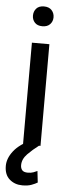

<svg xmlns="http://www.w3.org/2000/svg" viewBox="-65 -752 370 994"><g transform="rotate(5 120.0 -254.5)"><path d="M69.3 -668.5Q69.3 -690.4 82.8 -705.6Q96.2 -720.7 122.6 -720.7Q148.4 -720.7 162.4 -705.6Q176.3 -690.4 176.3 -668.5Q176.3 -647.5 162.4 -632.6Q148.4 -617.7 122.6 -617.7Q96.2 -617.7 82.8 -632.6Q69.3 -647.5 69.3 -668.5ZM167 -528.3V0H76.2V-528.3ZM123 -27.8 159.2 0Q127.9 23.4 101.8 50Q75.7 76.7 75.7 108.4Q75.7 124.5 84.2 134.3Q92.8 144 113.8 144Q129.9 144 142.6 139.4Q155.3 134.8 162.6 130.9L169.4 190.4Q157.2 197.8 138.4 204.8Q119.6 211.9 90.8 211.9Q51.3 211.9 24.2 188.2Q-2.9 164.6 -2.9 118.7Q-2.9 79.6 26.9 41.3Q56.6 2.9 123 -27.8Z"/></g></svg>

Font: Vazirmatn RD FD
Style: Regular
Weight: 400
Designer: Saber Rastikerdar
Foundry: Saber Rastikerdar
Version: Version 33.003